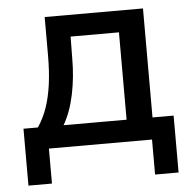

<svg xmlns="http://www.w3.org/2000/svg" viewBox="-48 -538 715 716"><g transform="rotate(-5 310.0 -179.5)"><path d="M30 131V-82H84Q106 -115 119 -153Q132 -191 138.5 -239Q145 -287 145 -348V-490H513V-82H592V131H504V0H118V131ZM180 -82H416V-409H235L234 -327Q234 -257 220.5 -192.5Q207 -128 180 -82Z"/></g></svg>

Font: Nunito Sans 11pt SemiBold
Style: Regular
Weight: 600
Version: Version 3.101;gftools[0.9.27]